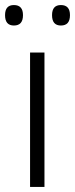

<svg xmlns="http://www.w3.org/2000/svg" viewBox="-31 -740 297 760"><path d="M145 0H88V-532H145ZM-11 -680Q-11 -720 24 -720Q60 -720 60 -680Q60 -639 24 -639Q-11 -639 -11 -680ZM175 -680Q175 -720 210 -720Q246 -720 246 -680Q246 -639 210 -639Q175 -639 175 -680Z"/></svg>

Font: Noto Sans Gurmukhi UI Light
Style: Regular
Weight: 300
Designer: Jelle Bosma - Monotype Design Team
Foundry: Monotype Imaging Inc.
Version: Version 2.004; ttfautohint (v1.8.4.7-5d5b)